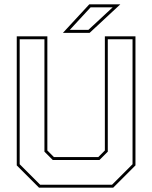

<svg xmlns="http://www.w3.org/2000/svg" viewBox="-20 -868 704 888"><path d="M160.5 0 57.5 -103V-700H199V-172L229.5 -141.5H434.5L465 -172V-700H606.5V-103L503.5 0ZM166 -13.5H498L593 -108.5V-686.5H478.5V-166.5L440 -128H224L185.5 -166.5V-686.5H71V-108.5ZM271 -716 393 -848H536.5L394.5 -716ZM303 -730H389L501 -834H399Z"/></svg>

Font: Tourney Thin
Style: Regular
Weight: 100
Designer: Tyler Finck
Foundry: Etcetera Type Co
Version: Version 1.015